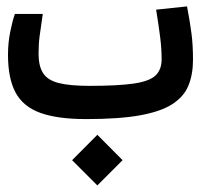

<svg xmlns="http://www.w3.org/2000/svg" viewBox="-20 -368 626 598"><path d="M248.5 2.9Q158.7 2.9 105.2 -16.6Q51.8 -36.1 28.3 -80.1Q4.9 -124 4.9 -197.3Q4.9 -234.9 12 -269.5Q19 -304.2 26.4 -324.7H113.3Q106.9 -281.7 103.5 -256.3Q100.1 -231 100.1 -200.7Q100.1 -162.1 114.3 -140.1Q128.4 -118.2 162.8 -109.4Q197.3 -100.6 258.3 -100.6Q348.6 -100.6 397.5 -107.9Q446.3 -115.2 464.8 -133.3Q483.4 -151.4 483.4 -183.1Q483.4 -215.8 479 -251Q474.6 -286.1 466.3 -337.9L562.5 -348.1Q571.8 -299.3 576.4 -263.7Q581.1 -228 581.1 -182.1Q581.1 -136.7 567.1 -102.1Q553.2 -67.4 517.1 -43.9Q481 -20.5 416 -8.8Q351.1 2.9 248.5 2.9ZM283.2 209.5 204.6 130.9 283.2 51.8 361.8 130.9Z"/></svg>

Font: CaskaydiaCove NFP
Style: Regular
Weight: 400
Designer: Aaron Bell
Foundry: Saja Typeworks
Version: Version 2111.001; VTT 6.35;Nerd Fonts 3.1.1